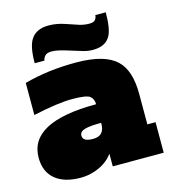

<svg xmlns="http://www.w3.org/2000/svg" viewBox="-118 -888 888 997"><g transform="rotate(-15 326.0 -389.5)"><path d="M368.2 -233.9Q306.6 -233.9 279.3 -225.6Q252 -217.3 252 -195.8Q252 -163.6 307.1 -164.1Q368.2 -164.1 368.2 -228ZM368.2 -334Q368.2 -361.8 350.1 -377Q332 -392.1 254.4 -392.1Q176.8 -392.1 43.9 -362.8V-535.2Q171.9 -570.8 324.7 -570.3Q477.5 -569.8 540 -509.3Q598.1 -454.6 598.1 -328.1V-164.1H642.1V0H368.2V-67.9Q330.6 -15.6 257.3 5.4Q229 13.7 192.9 14.2Q106 14.2 57.1 -25.9Q8.3 -65.9 7.8 -142.1Q7.8 -334 368.2 -334ZM115.2 -622.1Q115.2 -709.5 138.7 -747.1Q167 -793 234.9 -793Q278.8 -793 323.7 -777.3Q368.2 -761.7 393.6 -753.9Q418.9 -747.1 443.4 -747.1Q467.8 -747.1 476.1 -758.8Q483.9 -771 483.9 -782.2H540Q540 -693.8 520 -657.7Q494.6 -610.8 426.8 -610.8Q400.9 -610.4 374.5 -618.2Q348.1 -626 296.9 -642.1Q245.6 -658.2 217.3 -658.7Q189.5 -659.2 178.7 -646Q168 -632.8 168 -622.1Z"/></g></svg>

Font: AlfaSlabOne-Regular
Style: Regular
Weight: 400
Designer: JM Sole
Foundry: JM Sole
Version: Version 1.001